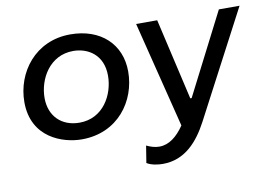

<svg xmlns="http://www.w3.org/2000/svg" viewBox="-77 -648 1357 969"><g transform="rotate(-10 601.5 -163.5)"><path d="M303 6C488 6 592 -140 592 -291C592 -431 492 -526 336 -526C156 -526 49 -381 49 -229C49 -46 206 6 303 6ZM306 -79C213 -79 153 -140 153 -232C153 -329 215 -441 336 -441C411 -441 488 -396 488 -288C488 -191 428 -79 306 -79ZM684 199C798 199 867 118 916 26L1203 -520H1097L884 -103H877L781 -520H673L809 24C773 77 731 110 682 110C660 110 639 104 616 93L602 180C626 195 661 199 684 199Z"/></g></svg>

Font: Fixel Display 20240404 Medium
Style: Italic
Weight: 500
Italic angle: -10°
Designer: AlfaBravo + MacPaw
Foundry: Kyrylo Tkachov, Marchela Mozhyna, Serhii Makarenko, Maria Weinstein, Zakhar Kryvoshyya
Version: Version 1.211;Glyphs 3.2 (3225)